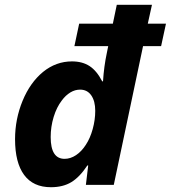

<svg xmlns="http://www.w3.org/2000/svg" viewBox="-20 -780 720 810"><path d="M43.5 -192.9Q43.5 -277.3 75.2 -354.5Q106.9 -431.6 161.6 -476.6Q216.3 -521 283.7 -521Q327.6 -521 357.9 -501.2Q388.2 -481.4 411.1 -437H414.6Q418.5 -499.5 430.7 -556.6L436.5 -585.4H293.9L314 -680.2H456.1L472.7 -759.8H621.1L603.5 -680.2H680.2L659.7 -585.4H583.5L460 0H342.3L352.1 -82H348.6Q315.9 -32.7 280.8 -11.5Q245.6 9.8 194.8 9.8Q120.1 9.8 81.8 -42Q43.5 -93.8 43.5 -192.9ZM342.3 -169.4Q360.4 -196.8 371.1 -235.6Q381.8 -274.4 381.8 -312.5Q381.8 -353.5 365 -377.7Q348.1 -401.9 317.9 -401.9Q296.4 -401.9 276.6 -389.9Q256.8 -377.9 240.7 -356Q218.8 -327.6 206.3 -286.4Q193.8 -245.1 193.8 -201.7Q193.8 -109.9 252.4 -109.9Q277.3 -109.9 300.8 -125.5Q324.2 -141.1 342.3 -169.4Z"/></svg>

Font: Viking Open Sans
Style: Bold Italic
Weight: 700
Italic angle: -12°
Foundry: Ascender Corporation
Version: Version 2.000